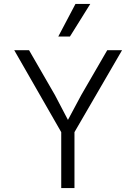

<svg xmlns="http://www.w3.org/2000/svg" viewBox="-20 -952 690 972"><path d="M290 0V-283L52 -698H127L258 -471L324 -345L392 -472L523 -698H598L357 -283V0ZM275 -767 362 -932H437L334 -767Z"/></svg>

Font: Azeret Mono ExtraLight
Style: Regular
Weight: 250
Designer: Martin Vácha
Foundry: Displaay
Version: Version 1.002